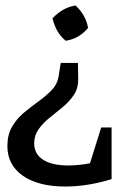

<svg xmlns="http://www.w3.org/2000/svg" viewBox="-20 -508 451 702"><path d="M220 -359Q184 -389 172 -441Q208 -480 256 -488Q294 -453 302 -406Q269 -366 220 -359ZM219 174Q120 174 63.5 134.5Q7 95 7 26Q7 -15 24 -44.5Q41 -74 67.5 -96Q94 -118 121 -137.5Q148 -157 168.5 -178Q189 -199 194 -227L202 -278H265L266 -217Q266 -185 250 -161Q234 -137 210 -117Q186 -97 162 -78Q138 -59 121.5 -36Q105 -13 105 16Q105 55 137.5 76Q170 97 230 97Q266 97 309 89L350 -42H388V147Q300 174 219 174Z"/></svg>

Font: Piazzolla SC Medium
Style: Regular
Weight: 500
Designer: Juan Pablo del Peral
Foundry: Huerta Tipografica
Version: Version 1.330